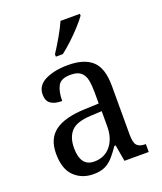

<svg xmlns="http://www.w3.org/2000/svg" viewBox="-143 -858 808 959"><g transform="rotate(-20 261.5 -378.0)"><path d="M188 10Q127 10 86.5 -29Q46 -68 46 -150Q46 -230 98 -268Q150 -306 256 -310L332 -313V-373Q332 -410 326.5 -437.5Q321 -465 303 -480.5Q285 -496 248 -496Q196 -496 180.5 -465.5Q165 -435 165 -387Q125 -387 104.5 -402Q84 -417 84 -450Q84 -499 132.5 -522.5Q181 -546 253 -546Q338 -546 381 -507Q424 -468 424 -373V-114Q424 -72 437 -57Q450 -42 481 -42H484V0H355L340 -87H333Q314 -59 295 -37Q276 -15 251.5 -2.5Q227 10 188 10ZM213 -48Q268 -48 300.5 -87.5Q333 -127 333 -191V-272L275 -269Q199 -266 169.5 -234.5Q140 -203 140 -145Q140 -98 158 -73Q176 -48 213 -48ZM211 -619Q232 -651 255.5 -691.5Q279 -732 294 -766H397V-756Q385 -739 359.5 -710.5Q334 -682 303.5 -653.5Q273 -625 248 -606H211Z"/></g></svg>

Font: Noto Serif Tamil SemiCondensed
Style: Italic
Weight: 400
Width: 4
Italic angle: -12°
Designer: Indian Type Foundry, Tom Grace, and the Monotype Design Team
Foundry: Monotype Imaging Inc.
Version: Version 2.003; ttfautohint (v1.8.4.7-5d5b)